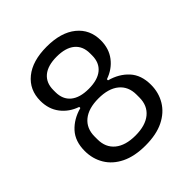

<svg xmlns="http://www.w3.org/2000/svg" viewBox="-196 -845 991 991"><g transform="rotate(-45 300.0 -349.0)"><path d="M300 12Q221 12 167 -14.5Q113 -41 85.5 -87Q58 -133 58 -190Q58 -261 97 -303.5Q136 -346 199 -363V-371Q144 -390 111.5 -432.5Q79 -475 79 -535Q79 -615 137.5 -662.5Q196 -710 300 -710Q404 -710 462.5 -662.5Q521 -615 521 -535Q521 -475 488.5 -432.5Q456 -390 401 -371V-363Q464 -346 503 -303.5Q542 -261 542 -190Q542 -133 514.5 -87Q487 -41 433.5 -14.5Q380 12 300 12ZM300 -61Q373 -61 413 -94Q453 -127 453 -186V-207Q453 -266 413 -299Q373 -332 300 -332Q227 -332 187 -299Q147 -266 147 -207V-186Q147 -127 187 -94Q227 -61 300 -61ZM300 -402Q365 -402 399.5 -430.5Q434 -459 434 -512V-527Q434 -580 399.5 -608.5Q365 -637 300 -637Q235 -637 200.5 -608.5Q166 -580 166 -527V-512Q166 -459 200.5 -430.5Q235 -402 300 -402Z"/></g></svg>

Font: IBM Plex Sans Var
Style: Regular
Weight: 400
Designer: Mike Abbink, Paul van der Laan, Pieter van Rosmalen
Foundry: Bold Monday
Version: Version 3.000